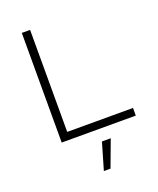

<svg xmlns="http://www.w3.org/2000/svg" viewBox="-161 -757 894 1086"><g transform="rotate(-20 286.0 -213.5)"><path d="M154 -46H550V0H104V-660H154ZM373 72 313 233H273L320 72Z"/></g></svg>

Font: Elaine Sans Light
Style: Regular
Weight: 300
Designer: Wei Huang
Foundry: Wei Huang
Version: Version 2.001;December 24, 2019;FontCreator 12.0.0.2547 64-b